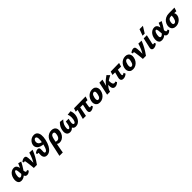

<svg xmlns="http://www.w3.org/2000/svg" viewBox="668 -3127 5832 5832"><g transform="rotate(-45 3583.5 -211.0)"><path d="M165 11Q106 11 74 -21Q42 -53 35 -106.5Q28 -160 43 -223Q58 -289 92 -336.5Q126 -384 172.5 -409.5Q219 -435 270 -435Q312 -435 338.5 -418Q365 -401 380 -372.5Q395 -344 402.5 -309.5Q410 -275 413 -240Q417 -198 421.5 -163Q426 -128 436 -106.5Q446 -85 467 -85Q476 -85 487.5 -89Q499 -93 511 -102L537 -55Q517 -30 483.5 -10Q450 10 412 10Q375 10 354 -9Q333 -28 322.5 -58.5Q312 -89 308 -126Q304 -163 301 -200Q298 -244 293.5 -276Q289 -308 280.5 -325.5Q272 -343 254 -343Q236 -343 222 -327Q208 -311 197.5 -283.5Q187 -256 180 -222Q172 -182 173 -151.5Q174 -121 185.5 -103.5Q197 -86 219 -86Q244 -86 272 -109Q300 -132 328 -169Q356 -206 382 -252.5Q408 -299 430 -347Q452 -395 468 -437L570 -410Q539 -353 505.5 -293.5Q472 -234 434 -179.5Q396 -125 354.5 -82Q313 -39 266 -14Q219 11 165 11Z M703 0Q700 -43 695.5 -87Q691 -131 686 -171.5Q681 -212 675.5 -246.5Q670 -281 666 -306Q663 -326 659 -333Q655 -340 643 -340Q634 -340 625.5 -337.5Q617 -335 609 -330L589 -376Q618 -402 652.5 -417Q687 -432 719 -432Q749 -432 765.5 -419Q782 -406 789 -383Q796 -360 798 -330Q803 -279 804 -231Q805 -183 805 -134.5Q805 -86 802 -33L755 -40Q820 -137 864 -234Q908 -331 934 -427L1068 -420Q1028 -315 970.5 -210Q913 -105 835 0Z M1127 -168Q1130 -193 1130 -206Q1130 -219 1126.5 -224.5Q1123 -230 1113 -230Q1105 -230 1096.5 -227Q1088 -224 1082 -220L1061 -267Q1091 -294 1123 -309Q1155 -324 1186 -324Q1224 -324 1239.5 -306Q1255 -288 1257 -259.5Q1259 -231 1256 -199Q1254 -171 1253.5 -145.5Q1253 -120 1261 -104Q1269 -88 1290 -88Q1318 -88 1340 -115Q1362 -142 1378.5 -184.5Q1395 -227 1406.5 -274.5Q1418 -322 1426 -362Q1434 -408 1438 -453Q1442 -498 1439 -534.5Q1436 -571 1422 -593Q1408 -615 1381 -615Q1361 -615 1345.5 -603.5Q1330 -592 1320 -573.5Q1310 -555 1306 -532Q1300 -497 1313.5 -461.5Q1327 -426 1368 -403Q1409 -380 1485 -378L1461 -297Q1372 -299 1313.5 -319Q1255 -339 1222.5 -371.5Q1190 -404 1179.5 -443.5Q1169 -483 1178 -523Q1188 -573 1220 -615.5Q1252 -658 1300.5 -684.5Q1349 -711 1407 -711Q1481 -711 1522.5 -667Q1564 -623 1573.5 -543Q1583 -463 1559 -354Q1533 -236 1488 -153.5Q1443 -71 1384.5 -28Q1326 15 1259 15Q1218 15 1190.5 -0.5Q1163 -16 1148 -42Q1133 -68 1128 -101Q1123 -134 1127 -168Z M1513 289Q1527 225 1540.5 165Q1554 105 1566.5 46Q1579 -13 1592 -74Q1605 -135 1619 -200Q1635 -278 1674.5 -329.5Q1714 -381 1769 -407.5Q1824 -434 1886 -434Q1952 -434 1993.5 -406.5Q2035 -379 2050 -329Q2065 -279 2050 -212Q2036 -145 2000 -94.5Q1964 -44 1915 -16.5Q1866 11 1812 11Q1781 11 1756.5 2.5Q1732 -6 1715 -20Q1698 -34 1693 -50L1725 -106Q1736 -94 1755.5 -89Q1775 -84 1792 -84Q1823 -84 1846.5 -99.5Q1870 -115 1886.5 -145Q1903 -175 1912 -220Q1924 -282 1911 -309Q1898 -336 1862 -336Q1838 -336 1818 -323.5Q1798 -311 1783 -282Q1768 -253 1757 -205Q1740 -129 1726.5 -69Q1713 -9 1703 40.5Q1693 90 1685 132Q1677 174 1670 212.5Q1663 251 1658 289Z M2255 14Q2200 14 2165.5 -13.5Q2131 -41 2121 -93.5Q2111 -146 2128 -220Q2142 -285 2172 -333Q2202 -381 2251 -430L2378 -413Q2342 -376 2311.5 -330Q2281 -284 2267 -222Q2260 -189 2258.5 -157.5Q2257 -126 2265.5 -105.5Q2274 -85 2296 -85Q2311 -85 2323.5 -97Q2336 -109 2346.5 -130Q2357 -151 2364.5 -180Q2372 -209 2377 -242L2387 -311H2508L2491 -240Q2478 -187 2478.5 -153Q2479 -119 2490.5 -102Q2502 -85 2521 -85Q2540 -85 2553 -97.5Q2566 -110 2576 -133.5Q2586 -157 2593 -190Q2601 -229 2601.5 -269.5Q2602 -310 2595 -347.5Q2588 -385 2571 -415L2709 -432Q2731 -379 2737 -323Q2743 -267 2731 -211Q2717 -146 2684.5 -95Q2652 -44 2605.5 -15Q2559 14 2501 14Q2441 14 2407.5 -21.5Q2374 -57 2370 -110L2421 -102Q2391 -43 2348.5 -14.5Q2306 14 2255 14Z M3153 8Q3120 8 3099.5 -7Q3079 -22 3074 -54.5Q3069 -87 3081 -141L3140 -412H3247L3203 -156Q3201 -145 3200.5 -129.5Q3200 -114 3205 -103Q3210 -92 3224 -92Q3231 -92 3242 -96Q3253 -100 3268 -110L3295 -57Q3275 -39 3250.5 -24Q3226 -9 3201 -0.5Q3176 8 3153 8ZM2809 0 2918 -412H3020L2941 0ZM3312 -303 2812 -309 2848 -419 3350 -425Z M3535 14Q3469 14 3429 -15.5Q3389 -45 3374.5 -95.5Q3360 -146 3374 -207Q3389 -276 3428 -328Q3467 -380 3522 -409Q3577 -438 3640 -438Q3704 -438 3744 -409.5Q3784 -381 3799 -331Q3814 -281 3800 -218Q3786 -152 3748 -99.5Q3710 -47 3655 -16.5Q3600 14 3535 14ZM3559 -81Q3587 -81 3606.5 -99.5Q3626 -118 3639.5 -150Q3653 -182 3660 -221Q3672 -277 3661.5 -309.5Q3651 -342 3617 -342Q3592 -342 3572 -326Q3552 -310 3538 -279Q3524 -248 3515 -204Q3504 -145 3515 -113Q3526 -81 3559 -81Z M3941 0Q3954 -84 3986 -149.5Q4018 -215 4062 -267.5Q4106 -320 4156.5 -361Q4207 -402 4258 -435L4338 -352Q4302 -333 4258.5 -309Q4215 -285 4171 -254.5Q4127 -224 4087.5 -186.5Q4048 -149 4019 -103Q3990 -57 3977 0ZM3851 0 3941 -424H4074L3967 0ZM4193 8Q4153 8 4125.5 -15Q4098 -38 4088.5 -88.5Q4079 -139 4093 -223L4188 -307Q4183 -224 4191 -177Q4199 -130 4217 -111.5Q4235 -93 4256 -93Q4264 -93 4273 -94.5Q4282 -96 4291 -99Q4300 -102 4308 -107L4334 -56Q4301 -27 4268 -9.5Q4235 8 4193 8Z M4545 9Q4505 9 4483.5 -6.5Q4462 -22 4455 -45.5Q4448 -69 4450 -94.5Q4452 -120 4458 -140L4530 -412H4638L4590 -164Q4588 -153 4586.5 -135Q4585 -117 4590 -102.5Q4595 -88 4612 -88Q4624 -88 4640 -96Q4656 -104 4673 -117L4700 -56Q4669 -29 4631 -10Q4593 9 4545 9ZM4390 -309 4425 -419 4790 -425 4753 -303Z M4957 14Q4891 14 4851 -15.5Q4811 -45 4796.5 -95.5Q4782 -146 4796 -207Q4811 -276 4850 -328Q4889 -380 4944 -409Q4999 -438 5062 -438Q5126 -438 5166 -409.5Q5206 -381 5221 -331Q5236 -281 5222 -218Q5208 -152 5170 -99.5Q5132 -47 5077 -16.5Q5022 14 4957 14ZM4981 -81Q5009 -81 5028.5 -99.5Q5048 -118 5061.5 -150Q5075 -182 5082 -221Q5094 -277 5083.5 -309.5Q5073 -342 5039 -342Q5014 -342 4994 -326Q4974 -310 4960 -279Q4946 -248 4937 -204Q4926 -145 4937 -113Q4948 -81 4981 -81Z M5387 0Q5384 -43 5379.5 -87Q5375 -131 5370 -171.5Q5365 -212 5359.5 -246.5Q5354 -281 5350 -306Q5347 -326 5343 -333Q5339 -340 5327 -340Q5318 -340 5309.5 -337.5Q5301 -335 5293 -330L5273 -376Q5302 -402 5336.5 -417Q5371 -432 5403 -432Q5433 -432 5449.5 -419Q5466 -406 5473 -383Q5480 -360 5482 -330Q5487 -279 5488 -231Q5489 -183 5489 -134.5Q5489 -86 5486 -33L5439 -40Q5504 -137 5548 -234Q5592 -331 5618 -427L5752 -420Q5712 -315 5654.5 -210Q5597 -105 5519 0Z M5849 8Q5822 8 5801.5 -3Q5781 -14 5773 -39Q5765 -64 5774 -105L5846 -424H5981L5915 -131Q5911 -113 5914 -102Q5917 -91 5930 -91Q5938 -91 5947 -94Q5956 -97 5970 -106L5997 -55Q5963 -23 5924.5 -7.5Q5886 8 5849 8ZM5879 -505 5954 -711H6099L5971 -505Z M6199 11Q6140 11 6108 -21Q6076 -53 6069 -106.5Q6062 -160 6077 -223Q6092 -289 6126 -336.5Q6160 -384 6206.5 -409.5Q6253 -435 6304 -435Q6346 -435 6372.5 -418Q6399 -401 6414 -372.5Q6429 -344 6436.5 -309.5Q6444 -275 6447 -240Q6451 -198 6455.5 -163Q6460 -128 6470 -106.5Q6480 -85 6501 -85Q6510 -85 6521.5 -89Q6533 -93 6545 -102L6571 -55Q6551 -30 6517.5 -10Q6484 10 6446 10Q6409 10 6388 -9Q6367 -28 6356.5 -58.5Q6346 -89 6342 -126Q6338 -163 6335 -200Q6332 -244 6327.5 -276Q6323 -308 6314.5 -325.5Q6306 -343 6288 -343Q6270 -343 6256 -327Q6242 -311 6231.5 -283.5Q6221 -256 6214 -222Q6206 -182 6207 -151.5Q6208 -121 6219.5 -103.5Q6231 -86 6253 -86Q6278 -86 6306 -109Q6334 -132 6362 -169Q6390 -206 6416 -252.5Q6442 -299 6464 -347Q6486 -395 6502 -437L6604 -410Q6573 -353 6539.5 -293.5Q6506 -234 6468 -179.5Q6430 -125 6388.5 -82Q6347 -39 6300 -14Q6253 11 6199 11Z M6799 14Q6735 14 6694 -13.5Q6653 -41 6638 -90Q6623 -139 6635 -200Q6648 -260 6685 -310Q6722 -360 6783 -390.5Q6844 -421 6927 -422L7167 -425L7130 -306Q7069 -309 7013.5 -310.5Q6958 -312 6902 -312Q6865 -312 6839.5 -298.5Q6814 -285 6799.5 -260Q6785 -235 6777 -199Q6766 -144 6777.5 -113.5Q6789 -83 6824 -83Q6850 -83 6870.5 -101Q6891 -119 6905 -149.5Q6919 -180 6926 -217Q6929 -227 6931 -244.5Q6933 -262 6934.5 -281.5Q6936 -301 6937 -318Q6938 -335 6936 -341L7005 -363Q7021 -341 7037.5 -316.5Q7054 -292 7061.5 -261Q7069 -230 7060 -186Q7053 -151 7030.5 -115Q7008 -79 6973.5 -50Q6939 -21 6894.5 -3.5Q6850 14 6799 14Z"/></g></svg>

Font: Ysabeau Infant ExtraBold
Style: Italic
Weight: 800
Italic angle: -12°
Designer: Christian Thalmann (Catharsis Fonts)
Version: Version 2.001;gftools[0.9.30]; featfreeze: ss01,ss02,lnum